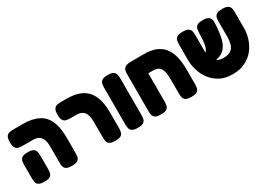

<svg xmlns="http://www.w3.org/2000/svg" viewBox="-5 -1222 2607 1878"><g transform="rotate(-30 1298.5 -283.0)"><path d="M440 9Q395 9 376 -3.5Q357 -16 352.5 -36Q348 -56 348 -77V-256Q348 -311 335 -342.5Q322 -374 297 -388Q272 -402 233 -402H119Q97 -402 75.5 -406Q54 -410 40.5 -429.5Q27 -449 27 -494Q27 -540 40.5 -559Q54 -578 75.5 -582Q97 -586 119 -586H230Q331 -586 398 -552Q465 -518 498 -446Q531 -374 531 -258V-84Q531 -61 527 -39.5Q523 -18 504.5 -4.5Q486 9 440 9ZM128 9Q83 9 64 -4.5Q45 -18 41 -39.5Q37 -61 37 -83V-232Q37 -254 41 -275Q45 -296 64 -309.5Q83 -323 129 -323Q175 -323 193.5 -309Q212 -295 216 -274Q220 -253 220 -231V-82Q220 -60 216 -39Q212 -18 193 -4.5Q174 9 128 9Z M930 9Q885 9 866 -3.5Q847 -16 842.5 -36Q838 -56 838 -77V-256Q838 -297 830.5 -325Q823 -353 808.5 -370Q794 -387 772.5 -394.5Q751 -402 722 -402H658Q635 -402 613.5 -406Q592 -410 578.5 -429.5Q565 -449 565 -494Q565 -540 578.5 -559Q592 -578 613 -582Q634 -586 657 -586H720Q796 -586 852.5 -567Q909 -548 946 -508.5Q983 -469 1002 -407Q1021 -345 1021 -258V-84Q1021 -61 1017 -39.5Q1013 -18 994.5 -4.5Q976 9 930 9Z M1183 9Q1138 9 1119 -4.5Q1100 -18 1096 -39.5Q1092 -61 1092 -83V-495Q1092 -517 1096 -538Q1100 -559 1119 -572.5Q1138 -586 1184 -586Q1230 -586 1248.5 -572Q1267 -558 1271 -537Q1275 -516 1275 -494V-82Q1275 -60 1271 -39Q1267 -18 1248 -4.5Q1229 9 1183 9Z M1445 9Q1399 9 1380 -4.5Q1361 -18 1357 -39Q1353 -60 1353 -83V-494Q1353 -516 1357 -536.5Q1361 -557 1380 -571Q1399 -585 1445 -585L1589 -586Q1665 -587 1720 -566.5Q1775 -546 1810.5 -504Q1846 -462 1863 -398Q1880 -334 1880 -247V-84Q1880 -61 1876 -39.5Q1872 -18 1853.5 -4.5Q1835 9 1789 9Q1744 9 1725 -3.5Q1706 -16 1701.5 -36Q1697 -56 1697 -77V-245Q1697 -286 1691.5 -315.5Q1686 -345 1673.5 -364.5Q1661 -384 1641 -393Q1621 -402 1592 -402H1537V-84Q1537 -60 1533 -39Q1529 -18 1510 -4.5Q1491 9 1445 9Z M2250 20Q2169 20 2110.5 -10.5Q2052 -41 2013.5 -91Q1975 -141 1956.5 -201Q1938 -261 1938 -320V-494Q1938 -517 1942 -538Q1946 -559 1965 -572.5Q1984 -586 2030 -586Q2076 -586 2095 -572.5Q2114 -559 2118 -538Q2122 -517 2122 -493V-320Q2122 -269 2136 -234.5Q2150 -200 2179 -182Q2208 -164 2252 -164Q2308 -164 2336.5 -186Q2365 -208 2375 -244Q2385 -280 2385 -321V-499Q2385 -521 2389.5 -540.5Q2394 -560 2413.5 -573Q2433 -586 2477 -586Q2523 -586 2542 -572Q2561 -558 2565 -537Q2569 -516 2569 -493V-318Q2569 -258 2550 -198.5Q2531 -139 2492 -89.5Q2453 -40 2392.5 -10Q2332 20 2250 20ZM2050 -179V-288H2098Q2113 -288 2124 -298Q2135 -308 2143.5 -328.5Q2152 -349 2157 -379.5Q2162 -410 2163 -450L2165 -500Q2166 -522 2170.5 -541.5Q2175 -561 2193.5 -573.5Q2212 -586 2257 -586Q2301 -586 2320.5 -572.5Q2340 -559 2344 -537.5Q2348 -516 2346 -492L2344 -456Q2339 -389 2326.5 -337Q2314 -285 2289.5 -250Q2265 -215 2223 -197Q2181 -179 2118 -179Z"/></g></svg>

Font: Fredoka SemiCondensed
Style: Bold
Weight: 700
Width: 4
Designer: Ben Nathan
Foundry: Milena B. Brandão, Ben Nathan
Version: Version 2.001